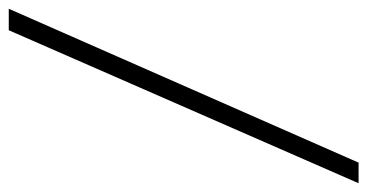

<svg xmlns="http://www.w3.org/2000/svg" viewBox="-233 -563 838 438"><g transform="rotate(-90 186.0 -344.0)"><path d="M-13 55 336 -743H385L34 55Z"/></g></svg>

Font: Saira Expanded ExtraLight
Style: Regular
Weight: 250
Width: 7
Designer: Hector Gatti with collaboration of the Omnibus-Type team
Foundry: Omnibus-Type
Version: Version 1.101